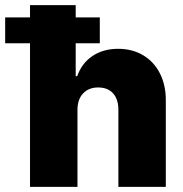

<svg xmlns="http://www.w3.org/2000/svg" viewBox="-67 -727 712 747"><path d="M234.4 0H49.8V-558.6H-46.9V-659.2H49.8V-707H227.5V-659.2H321.3V-558.6H227.5V-430.7H233.4Q251 -481 292.7 -509Q334.5 -537.1 392.6 -537.1Q447.8 -537.1 490 -512Q532.2 -486.8 555.2 -441.4Q578.1 -396 578.1 -337.9V0H393.6V-299.8Q393.6 -340.8 373 -363.8Q352.5 -386.7 314.5 -386.7Q278.3 -386.7 256.3 -363.5Q234.4 -340.3 234.4 -299.8Z"/></svg>

Font: Pretendard GOV Black
Style: Regular
Weight: 900
Designer: Base glyphs from Inter by Rasmus Andersson; Hangeul glyphs from Noto Sans CJK(Source Han Sans) by Jang Soo-young and Kan
Foundry: Kil Hyung-jin
Version: Version 1.309